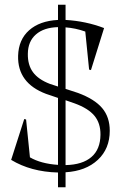

<svg xmlns="http://www.w3.org/2000/svg" viewBox="-20 -706 514 808"><path d="M224.1 -686H255.9V-622.1Q341.3 -617.2 418 -587.9L362.8 -411.1L355 -413.1L338.9 -573.2Q297.4 -587.9 255.9 -590.8V-332L308.1 -314.9Q377.9 -289.1 409.9 -251.2Q441.9 -213.4 441.9 -155.8Q441.9 -80.1 391.6 -33.2Q341.3 13.7 255.9 19V82H224.1V20Q109.9 17.1 26.9 -33.2L82 -205.1L89.8 -203.1L106 -43.9Q151.9 -17.1 224.1 -12.2V-293.9L173.8 -311Q53.2 -356.4 56.2 -471.2Q58.1 -539.1 102.5 -578.6Q147 -618.2 224.1 -622.1ZM97.2 -480Q96.2 -433.1 118.7 -402.3Q141.1 -371.6 189.9 -353L224.1 -341.8V-591.8Q164.6 -590.3 131.1 -561Q97.7 -531.7 97.2 -480ZM255.9 -11.2Q327.1 -12.7 364.7 -45.2Q402.3 -77.6 402.8 -139.2Q403.3 -187.5 377.4 -218.8Q351.6 -250 293.9 -271L255.9 -284.2Z"/></svg>

Font: Halibut Thin
Style: Regular
Weight: 250
Designer: Matteo Maggi
Foundry: Collletttivo
Version: Version 3.080 | FøM Fix